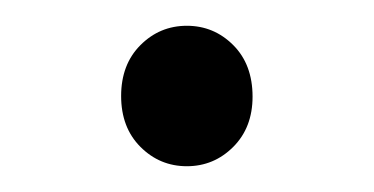

<svg xmlns="http://www.w3.org/2000/svg" viewBox="-20 -116 290 149"><path d="M125 13Q104 13 89 -2Q74 -17 74 -41.5Q74 -66 89 -81Q104 -96 125 -96Q146 -96 161 -81Q176 -66 176 -41Q176 -17 161 -2Q146 13 125 13Z"/></svg>

Font: GenSenRounded TW L
Style: Regular
Weight: 300
Version: Version 1.501;PS 1;hotconv 16.6.51;makeotf.lib2.5.65220